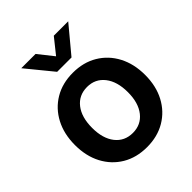

<svg xmlns="http://www.w3.org/2000/svg" viewBox="-207 -851 984 984"><g transform="rotate(-45 285.0 -359.0)"><path d="M285.2 11.7Q209 11.7 151.9 -22.2Q94.7 -56.2 62.7 -116.7Q30.8 -177.2 30.8 -257.3Q30.8 -337.4 62.7 -398.2Q94.7 -459 151.9 -493.2Q209 -527.3 285.2 -527.3Q360.8 -527.3 418.2 -493.2Q475.6 -459 507.6 -398.2Q539.6 -337.4 539.6 -257.3Q539.6 -177.2 507.6 -116.7Q475.6 -56.2 418.2 -22.2Q360.8 11.7 285.2 11.7ZM285.2 -91.3Q344.2 -91.3 379.4 -135.7Q414.6 -180.2 414.6 -257.3Q414.6 -334.5 379.4 -379.4Q344.2 -424.3 285.2 -424.3Q225.6 -424.3 190.4 -379.6Q155.3 -335 155.3 -257.3Q155.3 -180.2 190.4 -135.7Q225.6 -91.3 285.2 -91.3ZM218.3 -730.5 284.2 -647.5 350.6 -730.5H454.6V-730L335.9 -587.4H231.9L115.2 -730V-730.5Z"/></g></svg>

Font: Inter Display SemiBold
Style: Regular
Weight: 600
Designer: Rasmus Andersson
Foundry: rsms
Version: Version 4.001;git-9221beed3